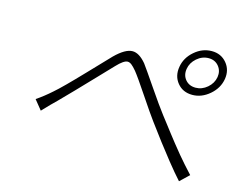

<svg xmlns="http://www.w3.org/2000/svg" viewBox="-91 -808 1138 913"><g transform="rotate(15 478.0 -352.0)"><path d="M752.5 -558.9Q747.2 -527.3 765.6 -505.1Q784.1 -483 816.1 -483Q847.3 -483 873.2 -505.1Q899.1 -527.3 904.5 -558.9Q909.4 -589.8 891 -612.4Q872.5 -634.9 841.3 -634.9Q809.3 -634.9 783.4 -612.4Q757.5 -589.8 752.5 -558.9ZM716.6 -558.9Q724.1 -605.1 762.3 -638.1Q800.4 -671.2 846.9 -671.2Q892.8 -671.2 920.5 -638Q948.2 -604.8 940.7 -558.9Q932.9 -512.4 894.2 -479.2Q855.5 -446 809.7 -446Q763.1 -446 736 -479Q708.8 -512.1 716.6 -558.9ZM95.9 -234Q131.7 -258.2 168.3 -290.8Q205.3 -322.4 298.3 -420.1Q391.3 -517.8 397.7 -524.1Q447.4 -573.2 483 -573.2Q515.6 -573.2 550.1 -532Q566.8 -509.6 619.7 -432Q672.6 -354.4 701.3 -317.1Q702.8 -315.3 726.6 -284.3Q750.4 -253.2 759.1 -242Q767.8 -230.8 790.8 -201.5Q813.9 -172.2 828.5 -155Q843 -137.8 862.9 -115.1Q882.8 -92.3 899.5 -74.9L855.5 -33Q826.7 -64.6 787.6 -113.6Q748.6 -162.6 726.4 -192.1Q704.2 -221.6 663 -277Q639.6 -308.6 588.4 -385.1Q537.3 -461.6 517.4 -486.2Q502.8 -503.6 492.7 -511.4Q482.6 -519.2 473 -519.2Q454.2 -519.2 420.1 -483Q402.3 -464.5 354.8 -414.6Q307.2 -364.7 266 -321.9Q224.8 -279.1 197.8 -252.1Q174.7 -230.5 133.9 -187.1Z"/></g></svg>

Font: Karasuma Gothic
Style: Light Italic
Weight: 300
Italic angle: 9.39998°
Designer: Rasmus Andersson / Ryoko Nishizuka
Foundry: rsms
Version: Version 1.00